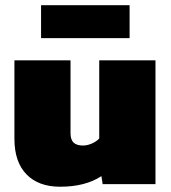

<svg xmlns="http://www.w3.org/2000/svg" viewBox="-20 -705 655 735"><path d="M137.2 -559.1V-685.1H476.1V-559.1ZM210 9.8Q127.4 9.8 81.3 -37.6Q35.2 -85 35.2 -173.8V-474.1H250V-194.8Q250 -170.4 261.7 -159.2Q273.4 -147.9 297.9 -147.9Q314 -147.9 331.5 -155.5Q349.1 -163.1 359.9 -174.8V-474.1H575.2V0H373L368.2 -30.8Q307.1 9.8 210 9.8Z"/></svg>

Font: Kanit ExtraBold
Style: Regular
Weight: 800
Designer: Katatrad Team
Foundry: CadsonDemak
Version: Version 1.000;PS 001.000;hotconv 1.0.88;makeotf.lib2.5.64775